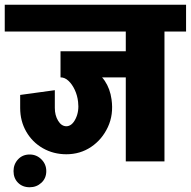

<svg xmlns="http://www.w3.org/2000/svg" viewBox="-45 -680 804 809"><path d="M234 -30V-148Q258 -148 273.5 -179.5Q289 -211 284 -251L425 -261Q434 -197 409.5 -144.5Q385 -92 339 -61Q293 -30 234 -30ZM235 -30Q180 -30 135.5 -55.5Q91 -81 65.5 -125.5Q40 -170 40 -225H186Q186 -194 200 -171Q214 -148 235 -148ZM40 -224V-280L186 -300V-224ZM284 -251Q281 -278 270 -301.5Q259 -325 243.5 -339.5Q228 -354 210 -354V-413Q283 -413 328 -393.5Q373 -374 396 -340Q419 -306 425 -261ZM210 -354V-464H511V-354ZM-25 -547V-660H511V-547ZM485 0V-645H648V0ZM395 -547V-660H739V-547ZM80 109Q50 109 31 90Q12 71 12 41Q12 12 31 -8.5Q50 -29 80 -29Q109 -29 129.5 -8.5Q150 12 150 41Q150 71 129.5 90Q109 109 80 109Z"/></svg>

Font: Akshar Light
Style: Bold
Weight: 700
Version: Version 1.100